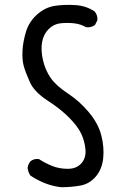

<svg xmlns="http://www.w3.org/2000/svg" viewBox="-20 -786 540 804"><path d="M236.3 -2Q201.2 -5.9 168.9 -18.6Q136.7 -31.2 107.4 -50.8Q97.7 -64.5 95.7 -83Q97.7 -98.6 107.4 -110.4Q121.1 -122.1 142.6 -120.1Q169.9 -102.5 199.2 -90.8Q228.5 -79.1 264.2 -79.1Q299.8 -79.1 320.3 -101.6Q340.8 -124 337.9 -159.2Q335 -194.3 320.3 -225.6Q305.7 -256.8 270 -293Q234.4 -329.1 178.7 -365.2Q123 -401.4 104.5 -443.4Q85.9 -485.4 79.1 -510.7Q72.3 -536.1 74.2 -573.7Q76.2 -611.3 88.9 -653.3Q101.6 -695.3 135.7 -725.6Q169.9 -755.9 210.9 -761.7Q252 -767.6 296.4 -764.6Q340.8 -761.7 376 -738.3Q389.6 -722.7 387.7 -701.2L377.9 -681.6Q362.3 -669.9 340.8 -671.9Q317.4 -685.5 289.6 -688.5Q261.7 -691.4 233.4 -688.5Q205.1 -685.5 183.6 -664.1Q162.1 -642.6 156.2 -609.4Q150.4 -576.2 159.7 -535.2Q168.9 -494.1 191.4 -460.9Q213.9 -427.7 263.7 -395Q313.5 -362.3 352.5 -315.4Q391.6 -268.6 404.3 -218.8Q417 -168.9 412.1 -123Q407.2 -77.1 380.9 -46.4Q354.5 -15.6 315.9 -8.8Q277.3 -2 236.3 -2Z"/></svg>

Font: JasonHandwriting2
Style: Regular
Weight: 400
Version: Version 1.05.10